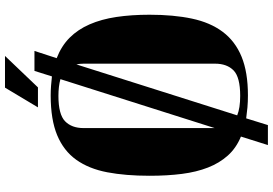

<svg xmlns="http://www.w3.org/2000/svg" viewBox="-182 -760 1093 769"><g transform="rotate(-90 364.5 -375.5)"><path d="M399 -770H319L398 -902H525ZM516 -695Q565 -676 598 -643Q631 -610 651.5 -563Q672 -516 681 -456Q690 -396 690 -323Q690 -227 674.5 -153.5Q659 -80 621.5 -30Q584 20 522 45.5Q460 71 367 71Q341 71 318.5 69Q296 67 275 64L248 151H168L202 43Q156 24 126 -9.5Q96 -43 78 -89Q60 -135 52.5 -193.5Q45 -252 45 -323Q45 -419 59 -492.5Q73 -566 109 -616.5Q145 -667 207.5 -693Q270 -719 367 -719Q387 -719 406 -717.5Q425 -716 443 -714L465 -784H545ZM236 -62 432 -680Q403 -688 365 -688Q291 -688 263.5 -661.5Q236 -635 236 -587ZM494 -587Q494 -603 491 -616L287 28Q316 40 365 40Q440 40 467 13.5Q494 -13 494 -61Z"/></g></svg>

Font: Cafe24 ClassicType
Style: Regular
Weight: 400
Designer: Cafe24 thkim, hmlim, mnelim & 4IR
Foundry: Cafe24
Version: Version 1.000